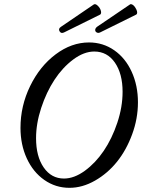

<svg xmlns="http://www.w3.org/2000/svg" viewBox="-20 -877 674 910"><path d="M285.2 -724.1Q270 -715.8 262.5 -728.3Q254.9 -740.7 269 -750L424.8 -856Q432.6 -860.4 443.6 -849.6Q454.6 -838.9 458 -826.2Q461.4 -813.5 455.1 -808.1ZM456.1 -724.1Q446.3 -718.8 438.5 -723.1Q430.7 -727.5 431.2 -735.4Q431.6 -743.2 439.9 -750L596.2 -856Q600.6 -858.9 606.9 -855.5Q613.3 -852.1 618.2 -845.5Q623 -838.9 626.7 -831.1Q630.4 -823.2 630.1 -816.9Q629.9 -810.5 626 -808.1ZM309.1 13.2Q243.2 13.2 189.9 -24.2Q136.7 -61.5 106.9 -126.5Q77.1 -191.4 77.1 -271Q77.1 -375 122.8 -469Q168.5 -563 243.7 -619.4Q318.8 -675.8 401.9 -675.8Q468.3 -675.8 521.5 -638.7Q574.7 -601.6 604.2 -536.6Q633.8 -471.7 633.8 -392.1Q633.8 -314.9 606.4 -240.5Q579.1 -166 534.7 -110.6Q490.2 -55.2 430.4 -21Q370.6 13.2 309.1 13.2ZM283.2 -30.8Q331.5 -30.8 382.1 -67.6Q432.6 -104.5 471.7 -162.1Q510.7 -219.7 535.9 -294.9Q561 -370.1 561 -441.9Q561 -527.3 524.7 -580.1Q488.3 -632.8 426.8 -632.8Q377.9 -632.8 327.1 -595Q276.4 -557.1 238 -498.5Q199.7 -439.9 175.3 -365.7Q150.9 -291.5 150.9 -222.2Q150.9 -135.3 187.3 -83Q223.6 -30.8 283.2 -30.8Z"/></svg>

Font: Junicode SmCond
Style: Italic
Weight: 400
Width: 4
Italic angle: -11°
Designer: Peter S. Baker
Version: Version 2.206